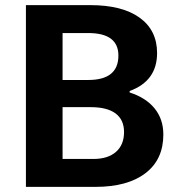

<svg xmlns="http://www.w3.org/2000/svg" viewBox="-20 -729 692 749"><path d="M617.2 -204.1Q617.2 -106.9 547.6 -53.5Q478 0 352.1 0H81.1V-709H332Q457 -709 524.9 -659.9Q592.8 -610.8 592.8 -522Q592.8 -413.1 485.8 -374V-368.2Q548.8 -348.1 583 -306.2Q617.2 -264.2 617.2 -204.1ZM441.9 -512.2Q441.9 -600.1 324.2 -600.1H224.1V-417H324.2Q441.9 -417 441.9 -512.2ZM463.9 -213.9Q463.9 -261.7 430.9 -286.4Q397.9 -311 334 -311H224.1V-108.9H344.2Q400.9 -108.9 432.4 -136.5Q463.9 -164.1 463.9 -213.9Z"/></svg>

Font: Sarala
Style: Bold
Weight: 700
Designer: Andres Torresi
Foundry: Huerta Tipografica
Version: Version 1.004;PS 001.003;hotconv 1.0.70;makeotf.lib2.5.58329